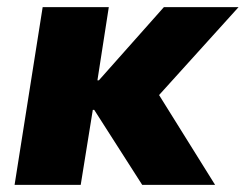

<svg xmlns="http://www.w3.org/2000/svg" viewBox="-20 -520 691 540"><path d="M21 0 100 -500H286L254 -294H258L441 -500H651L406 -229V-287L585 0H380L245 -211H241L207 0Z"/></svg>

Font: Nunito Sans 9pt Black
Style: Italic
Weight: 900
Italic angle: -9°
Version: Version 3.101;gftools[0.9.27]